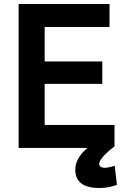

<svg xmlns="http://www.w3.org/2000/svg" viewBox="-20 -726 616 959"><path d="M417 13H347H73V-706H527V-591H203V-419H491V-307H203V-102H552V5Q478 62 475 93Q478 114 509 112Q530 110 553 102L564 197Q524 213 477 213Q356 213 356 122Q356 64 417 13Z"/></svg>

Font: Repo
Style: DemiBold
Weight: 600
Designer: Stefan Peev
Foundry: Context Ltd
Version: Version 001.000